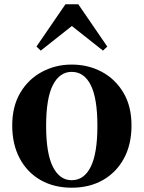

<svg xmlns="http://www.w3.org/2000/svg" viewBox="-20 -858 670 895"><path d="M314 17Q232 17 169.5 -18.5Q107 -54 72 -119.5Q37 -185 37 -273Q37 -362 74.5 -425.5Q112 -489 175.5 -523Q239 -557 314 -557Q391 -557 454 -523.5Q517 -490 555 -426.5Q593 -363 593 -273Q593 -184 557.5 -119Q522 -54 459.5 -18.5Q397 17 314 17ZM314 -18Q372 -18 403 -80.5Q434 -143 434 -271Q434 -400 403 -461.5Q372 -523 314 -523Q258 -523 226.5 -461.5Q195 -400 195 -271Q195 -143 226.5 -80.5Q258 -18 314 -18ZM460 -622 273 -770H357L170 -622L150 -641L285 -838H345L480 -641Z"/></svg>

Font: Noto Serif KR ExtraLight ExtraBold
Style: Regular
Weight: 800
Version: Version 2.003-H1;hotconv 1.1.1;makeotfexe 2.6.0